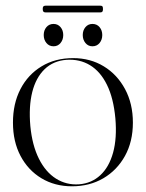

<svg xmlns="http://www.w3.org/2000/svg" viewBox="-20 -644 512 674"><path d="M236.5 -440Q297 -440 344.2 -411.2Q391.5 -382.5 419 -331.2Q446.5 -280 446.5 -213.5Q446.5 -147 418.8 -96.8Q391 -46.5 342.8 -18.2Q294.5 10 232.5 10Q172.5 10 125.5 -18.2Q78.5 -46.5 52 -96.8Q25.5 -147 25.5 -213.5Q25.5 -280.5 51.8 -331.2Q78 -382 125.8 -411Q173.5 -440 236.5 -440ZM257.5 3Q301.5 -0.5 332.2 -29Q363 -57.5 377 -108.2Q391 -159 385 -228.5Q378.5 -299.5 355.5 -346.2Q332.5 -393 296.2 -415Q260 -437 213.5 -434Q167 -430.5 136.5 -401Q106 -371.5 93.2 -320.8Q80.5 -270 86.5 -201.5Q93 -134 116.5 -87Q140 -40 176.5 -17Q213 6 257.5 3ZM168 -481.5Q152.5 -481.5 143 -493Q133.5 -504.5 133.5 -521Q133.5 -537.5 143 -548.8Q152.5 -560 168 -560Q183 -560 192.5 -548.8Q202 -537.5 202 -521Q202 -504.5 192.5 -493Q183 -481.5 168 -481.5ZM304.5 -481.5Q289.5 -481.5 280 -493Q270.5 -504.5 270.5 -521Q270.5 -537.5 280 -548.8Q289.5 -560 304.5 -560Q320 -560 329.5 -548.8Q339 -537.5 339 -521Q339 -504.5 329.5 -493Q320 -481.5 304.5 -481.5ZM130 -612.5Q130 -619 132.2 -621.5Q134.5 -624 139.5 -624H332.5Q337.5 -624 339.5 -621.8Q341.5 -619.5 341.5 -612Q341.5 -606 339.5 -603.2Q337.5 -600.5 332.5 -600.5H139.5Q134.5 -600.5 132.2 -603.2Q130 -606 130 -612.5Z"/></svg>

Font: Fraunces 120pt Light
Style: Regular
Weight: 300
Version: Version 1.000;[b76b70a41]